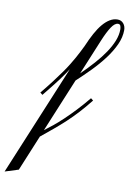

<svg xmlns="http://www.w3.org/2000/svg" viewBox="-263 -662 660 971"><g transform="rotate(10 67.0 -176.0)"><path d="M209.5 -178.2Q179.2 -140.1 151.9 -110.4Q124.5 -80.6 96.7 -54.7Q68.8 -28.8 39.6 -4.4Q10.3 20 -23.9 47.9L-99.6 231L-168.9 252.9L66.4 -314Q58.6 -301.8 48.3 -286.9Q38.1 -272 24.2 -253.4Q10.3 -234.9 -7.6 -212.4Q-25.4 -189.9 -47.9 -162.1L-60.1 -171.9Q-29.3 -209.5 -6.3 -239.7Q16.6 -270 34.2 -294.9Q51.8 -319.8 64.2 -340.1Q76.7 -360.4 86.4 -377.9Q96.2 -395.5 104 -411.1Q111.8 -426.8 119.6 -442.4Q135.3 -479.5 151.6 -509.5Q168 -539.6 185.5 -560.3Q203.1 -581.1 221.9 -592.3Q240.7 -603.5 260.7 -603.5Q279.8 -603.5 291.3 -589.8Q302.7 -576.2 302.7 -556.2Q302.7 -519.5 285.2 -481.2Q267.6 -442.9 239.3 -405.3Q210.9 -367.7 175.5 -331.5Q140.1 -295.4 104.5 -262.7L-9.3 12.2Q10.7 -2.4 33.7 -21.2Q56.6 -40 82.3 -64.2Q107.9 -88.4 136.7 -118.9Q165.5 -149.4 197.3 -188ZM121.1 -302.2Q156.2 -336.4 186 -369.9Q215.8 -403.3 237.3 -435.3Q258.8 -467.3 270.8 -497.6Q282.7 -527.8 282.7 -556.2Q282.7 -564.9 279.8 -573.7Q276.9 -582.5 267.1 -582.5Q250 -582.5 232.7 -556.2Q215.3 -529.8 196.3 -483.9Z"/></g></svg>

Font: Dynalight
Style: Regular
Weight: 400
Version: Version 1.000